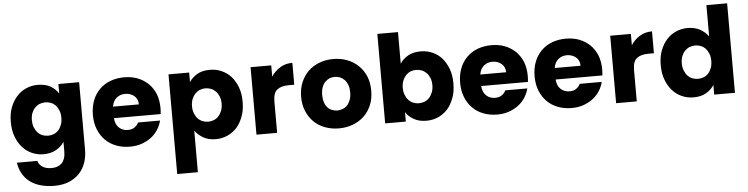

<svg xmlns="http://www.w3.org/2000/svg" viewBox="-54 -1024 6163 1582"><g transform="rotate(-5 3027.0 -232.5)"><path d="M27.8 -279.8Q27.8 -348.1 46.9 -398.9Q67.4 -453.1 100.1 -488.8Q132.8 -525.9 178.2 -545.9Q223.6 -565.9 273.9 -565.9Q336.9 -565.9 379.9 -542Q422.9 -516.6 445.8 -479V-558.1H617.2V-1Q617.2 57.1 601.1 105Q584 155.8 549.8 192.9Q515.1 230.5 462.9 252.9Q411.6 274.9 337.9 274.9Q278.3 274.9 225.1 259.8Q174.3 245.1 137.2 216.8Q101.6 189.5 78.1 147.9Q54.7 106 48.8 58.1H217.8Q224.6 88.4 255.9 108.9Q284.2 127 330.1 127Q355 127 376 120.1Q395.5 113.3 413.1 98.1Q428.2 83 437 59.1Q445.8 33.2 445.8 -1V-80.1Q423.8 -44.4 379.9 -18.1Q336.4 7.8 273.9 7.8Q223.6 7.8 178.2 -12.2Q133.3 -32.2 100.1 -69.8Q67.4 -105.5 46.9 -161.1Q27.8 -211.9 27.8 -279.8ZM202.1 -279.8Q202.1 -245.6 211.9 -221.2Q222.7 -194.3 238.8 -176.8Q255.4 -158.7 277.8 -149.9Q300.8 -141.1 324.2 -141.1Q348.6 -141.1 371.1 -149.9Q393.6 -158.7 410.2 -176.8Q424.3 -190.9 436 -220.2Q445.8 -244.6 445.8 -278.8Q445.8 -313.5 436 -337.9Q424.8 -365.7 410.2 -381.8Q391.6 -400.4 371.1 -408.2Q348.6 -417 324.2 -417Q300.8 -417 277.8 -408.2Q257.3 -400.4 238.8 -381.8Q222.7 -365.7 211.9 -338.9Q202.1 -314.5 202.1 -279.8Z M915.5 -404.8Q885.3 -380.4 877.9 -333H1091.8Q1091.8 -378.4 1060.5 -403.8Q1029.3 -429.2 986.8 -429.2Q944.3 -429.2 915.5 -404.8ZM727.5 -398.9Q746.6 -449.7 785.6 -488.8Q823.7 -526.9 874.5 -545.9Q927.7 -565.9 988.8 -565.9Q1051.3 -565.9 1100.6 -546.9Q1150.4 -527.3 1188.5 -491.2Q1224.6 -456.1 1246.6 -403.8Q1266.6 -350.6 1266.6 -288.1Q1266.6 -263.7 1263.7 -237.8H877Q881.3 -183.1 911.6 -157.2Q940.9 -130.9 982.9 -130.9Q1019 -130.9 1039.6 -147Q1061.5 -162.1 1071.8 -185.1H1253.9Q1243.2 -143.1 1220.7 -108.9Q1196.8 -72.8 1163.6 -47.9Q1128.4 -22 1084.5 -6.8Q1041 7.8 988.8 7.8Q927.2 7.8 875.5 -12.2Q823.7 -31.7 786.6 -68.8Q748.5 -106.9 727.5 -160.2Q706.5 -212.4 706.5 -278.8Q706.5 -345.2 727.5 -398.9Z M1527.3 -479Q1549.3 -514.6 1593.3 -541Q1635.3 -565.9 1699.2 -565.9Q1750 -565.9 1795.4 -545.9Q1840.3 -526.4 1874.5 -488.8Q1905.8 -453.1 1926.3 -398.9Q1945.3 -348.1 1945.3 -279.8Q1945.3 -211.9 1926.3 -161.1Q1905.8 -105.5 1874.5 -69.8Q1839.4 -31.7 1795.4 -12.2Q1750 7.8 1699.2 7.8Q1636.7 7.8 1593.3 -18.1Q1550.3 -43.9 1527.3 -78.1V266.1H1356.4V-558.1H1527.3ZM1526.4 -278.8Q1526.4 -246.1 1536.6 -220.2Q1547.9 -192.4 1563.5 -176.8Q1580.1 -158.7 1602.5 -149.9Q1625.5 -141.1 1648.4 -141.1Q1672.4 -141.1 1695.3 -149.9Q1717.8 -158.7 1734.4 -176.8Q1750.5 -194.3 1761.2 -221.2Q1771.5 -247.1 1771.5 -279.8Q1771.5 -313.5 1761.2 -338.9Q1750.5 -365.7 1734.4 -381.8Q1715.8 -400.4 1695.3 -408.2Q1672.4 -417 1648.4 -417Q1625.5 -417 1602.5 -408.2Q1582 -400.4 1563.5 -381.8Q1546.9 -363.8 1536.6 -337.9Q1526.4 -312.5 1526.4 -278.8Z M2206.1 -464.8Q2234.4 -509.3 2280.3 -537.1Q2323.2 -564 2381.3 -564V-382.8H2334Q2273.4 -382.8 2240.2 -356.9Q2206.1 -331.5 2206.1 -258.8V0H2035.2V-558.1H2206.1Z M3008.8 -278.8Q3008.8 -211.4 2986.8 -160.2Q2964.8 -106.9 2924.8 -68.8Q2885.3 -32.2 2832 -12.2Q2777.3 7.8 2716.8 7.8Q2656.2 7.8 2603 -12.2Q2547.4 -33.2 2511.7 -68.8Q2473.6 -105.5 2450.7 -160.2Q2428.7 -211.4 2428.7 -278.8Q2428.7 -344.2 2451.7 -398.9Q2474.6 -452.1 2512.7 -488.8Q2551.3 -525.9 2605 -545.9Q2658.2 -565.9 2718.8 -565.9Q2779.8 -565.9 2833 -545.9Q2886.2 -525.9 2924.8 -488.8Q2964.8 -450.7 2986.8 -398.9Q3008.8 -346.7 3008.8 -278.8ZM2603 -278.8Q2603 -243.2 2611.8 -217.8Q2621.1 -189.5 2636.7 -173.8Q2652.3 -156.2 2672.9 -148.9Q2693.8 -140.1 2716.8 -140.1Q2738.3 -140.1 2760.7 -148.9Q2780.8 -155.8 2798.8 -173.8Q2813.5 -188.5 2824.7 -217.8Q2835 -243.2 2835 -278.8Q2835 -314 2825.7 -340.8Q2814.5 -369.1 2799.8 -383.8Q2781.7 -401.9 2761.7 -410.2Q2739.3 -418 2718.8 -418Q2697.3 -418 2674.8 -410.2Q2656.2 -402.3 2637.7 -383.8Q2622.1 -368.2 2612.8 -340.8Q2603 -316.4 2603 -278.8Z M3270.5 -479Q3293 -516.1 3338.4 -542Q3381.3 -565.9 3442.4 -565.9Q3494.1 -565.9 3539.6 -545.9Q3585 -525.9 3617.7 -488.8Q3648.9 -453.1 3669.4 -398.9Q3688.5 -348.1 3688.5 -279.8Q3688.5 -211.9 3669.4 -161.1Q3648.9 -105.5 3617.7 -69.8Q3582.5 -31.7 3538.6 -12.2Q3493.2 7.8 3442.4 7.8Q3378.4 7.8 3336.4 -17.1Q3293 -41.5 3270.5 -78.1V0H3099.6V-740.2H3270.5ZM3269.5 -278.8Q3269.5 -246.1 3279.8 -220.2Q3291 -192.4 3306.6 -176.8Q3323.2 -158.7 3345.7 -149.9Q3368.7 -141.1 3391.6 -141.1Q3415.5 -141.1 3438.5 -149.9Q3460.9 -158.7 3477.5 -176.8Q3493.7 -194.3 3504.4 -221.2Q3514.6 -247.1 3514.6 -279.8Q3514.6 -313.5 3504.4 -338.9Q3493.7 -365.7 3477.5 -381.8Q3459 -400.4 3438.5 -408.2Q3415.5 -417 3391.6 -417Q3368.7 -417 3345.7 -408.2Q3325.2 -400.4 3306.6 -381.8Q3290 -363.8 3279.8 -337.9Q3269.5 -312.5 3269.5 -278.8Z M3953.1 -404.8Q3922.9 -380.4 3915.5 -333H4129.4Q4129.4 -378.4 4098.1 -403.8Q4066.9 -429.2 4024.4 -429.2Q3981.9 -429.2 3953.1 -404.8ZM3765.1 -398.9Q3784.2 -449.7 3823.2 -488.8Q3861.3 -526.9 3912.1 -545.9Q3965.3 -565.9 4026.4 -565.9Q4088.9 -565.9 4138.2 -546.9Q4188 -527.3 4226.1 -491.2Q4262.2 -456.1 4284.2 -403.8Q4304.2 -350.6 4304.2 -288.1Q4304.2 -263.7 4301.3 -237.8H3914.6Q3918.9 -183.1 3949.2 -157.2Q3978.5 -130.9 4020.5 -130.9Q4056.6 -130.9 4077.1 -147Q4099.1 -162.1 4109.4 -185.1H4291.5Q4280.8 -143.1 4258.3 -108.9Q4234.4 -72.8 4201.2 -47.9Q4166 -22 4122.1 -6.8Q4078.6 7.8 4026.4 7.8Q3964.8 7.8 3913.1 -12.2Q3861.3 -31.7 3824.2 -68.8Q3786.1 -106.9 3765.1 -160.2Q3744.1 -212.4 3744.1 -278.8Q3744.1 -345.2 3765.1 -398.9Z M4568.8 -404.8Q4538.6 -380.4 4531.2 -333H4745.1Q4745.1 -378.4 4713.9 -403.8Q4682.6 -429.2 4640.1 -429.2Q4597.7 -429.2 4568.8 -404.8ZM4380.9 -398.9Q4399.9 -449.7 4439 -488.8Q4477.1 -526.9 4527.8 -545.9Q4581.1 -565.9 4642.1 -565.9Q4704.6 -565.9 4753.9 -546.9Q4803.7 -527.3 4841.8 -491.2Q4877.9 -456.1 4899.9 -403.8Q4919.9 -350.6 4919.9 -288.1Q4919.9 -263.7 4917 -237.8H4530.3Q4534.7 -183.1 4564.9 -157.2Q4594.2 -130.9 4636.2 -130.9Q4672.4 -130.9 4692.9 -147Q4714.8 -162.1 4725.1 -185.1H4907.2Q4896.5 -143.1 4874 -108.9Q4850.1 -72.8 4816.9 -47.9Q4781.7 -22 4737.8 -6.8Q4694.3 7.8 4642.1 7.8Q4580.6 7.8 4528.8 -12.2Q4477.1 -31.7 4439.9 -68.8Q4401.9 -106.9 4380.9 -160.2Q4359.9 -212.4 4359.9 -278.8Q4359.9 -345.2 4380.9 -398.9Z M5180.7 -464.8Q5209 -509.3 5254.9 -537.1Q5297.9 -564 5356 -564V-382.8H5308.6Q5248 -382.8 5214.8 -356.9Q5180.7 -331.5 5180.7 -258.8V0H5009.8V-558.1H5180.7Z M5403.3 -279.8Q5403.3 -348.1 5422.4 -398.9Q5442.9 -453.1 5475.6 -488.8Q5508.3 -525.9 5553.7 -545.9Q5599.1 -565.9 5649.4 -565.9Q5706.5 -565.9 5751.5 -543Q5795.9 -518.1 5821.3 -481V-740.2H5992.7V0H5821.3V-80.1Q5798.3 -43 5755.4 -17.1Q5713.4 7.8 5649.4 7.8Q5599.1 7.8 5553.7 -12.2Q5508.8 -32.2 5475.6 -69.8Q5442.9 -105.5 5422.4 -161.1Q5403.3 -211.9 5403.3 -279.8ZM5577.6 -279.8Q5577.6 -245.6 5587.4 -221.2Q5598.1 -194.3 5614.3 -176.8Q5630.9 -158.7 5653.3 -149.9Q5676.3 -141.1 5699.7 -141.1Q5724.1 -141.1 5746.6 -149.9Q5769 -158.7 5785.6 -176.8Q5799.8 -190.9 5811.5 -220.2Q5821.3 -244.6 5821.3 -278.8Q5821.3 -313.5 5811.5 -337.9Q5800.3 -365.7 5785.6 -381.8Q5767.1 -400.4 5746.6 -408.2Q5724.1 -417 5699.7 -417Q5676.3 -417 5653.3 -408.2Q5632.8 -400.4 5614.3 -381.8Q5598.1 -365.7 5587.4 -338.9Q5577.6 -314.5 5577.6 -279.8Z"/></g></svg>

Font: PoppinsZ
Style: Bold
Weight: 700
Designer: Ninad Kale (Devanagari), Jonny Pinhorn (Latin)
Foundry: Indian Type Foundry
Version: Version 3.002;FEAKit 1.0